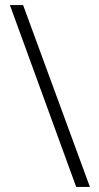

<svg xmlns="http://www.w3.org/2000/svg" viewBox="-20 -735 388 756"><path d="M71 -715 334 1H280L19 -715Z"/></svg>

Font: Noto Sans Lao UI Cond Light
Style: Regular
Weight: 300
Width: 3
Designer: Monotype Design Team
Foundry: Monotype Imaging Inc.
Version: Version 2.000; ttfautohint (v1.8.4.7-5d5b)